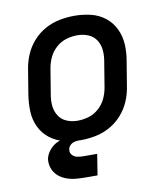

<svg xmlns="http://www.w3.org/2000/svg" viewBox="-81 -606 737 848"><g transform="rotate(-10 288.0 -182.0)"><path d="M242 8Q275 8 308.5 1.5Q342 -5 373 -22Q404 -39 428 -66Q452 -93 465.5 -125Q479 -157 484 -190L502 -300Q509 -338 507 -375Q505 -412 489.5 -444.5Q474 -477 446 -499Q418 -521 382 -529.5Q346 -538 309 -538Q276 -538 242.5 -531.5Q209 -525 178 -508Q147 -491 123 -464Q99 -437 85.5 -405Q72 -373 67 -340L49 -230Q43 -192 44.5 -155Q46 -118 61.5 -85.5Q77 -53 105 -31.5Q133 -10 169 -1Q205 8 242 8ZM244 -79Q218 -79 195 -88.5Q172 -98 159 -119Q146 -140 144 -165Q142 -190 147 -216L165 -326Q169 -351 180 -375Q191 -399 211.5 -417.5Q232 -436 257 -443.5Q282 -451 307 -451Q333 -451 356 -441.5Q379 -432 392 -411.5Q405 -391 407 -365.5Q409 -340 404 -314L386 -204Q382 -179 371 -155Q360 -131 339.5 -112.5Q319 -94 294 -86.5Q269 -79 244 -79ZM243 174H288L303 80H243Q229 80 215 77.5Q201 75 191.5 64.5Q182 54 185 39Q186 30 193.5 22Q201 14 211 11Q221 8 230 8V-18Q208 -18 186 -15Q164 -12 142.5 -3Q121 6 105 25Q89 44 85 65Q82 88 90.5 109Q99 130 115.5 143.5Q132 157 153 164Q174 171 197 172.5Q220 174 243 174Z"/></g></svg>

Font: Iosevka Sparkle Medium
Style: Italic
Weight: 500
Italic angle: -9°
Designer: Belleve Invis
Foundry: Belleve Invis
Version: Version 4.5.0; ttfautohint (v1.8.3)